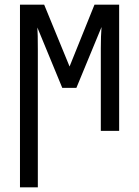

<svg xmlns="http://www.w3.org/2000/svg" viewBox="-20 -557 591 817"><path d="M65 -537H168L276 -274L382 -537H487V0H409V-351Q409 -405 412 -442L305 -183H245L139 -440Q141 -415 141 -347V240H65Z"/></svg>

Font: Noto Sans UI Cond
Style: Regular
Weight: 400
Width: 3
Designer: Monotype Design Team
Foundry: Monotype Imaging Inc.
Version: Version 1.001